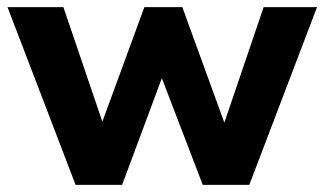

<svg xmlns="http://www.w3.org/2000/svg" viewBox="-20 -516 907 536"><path d="M191 0 1 -496H157L272 -158H259L383 -496H489L612 -158H601L716 -496H865L676 0H546L411 -352H452L321 0Z"/></svg>

Font: Nunito Sans 10pt ExtraBold
Style: Regular
Weight: 800
Designer: Vernon Adams
Foundry: Vernon Adams
Version: Version 3.101;gftools[0.9.27]